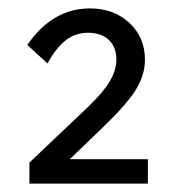

<svg xmlns="http://www.w3.org/2000/svg" viewBox="-20 -841 448 457"><path d="M332 -404H50V-454L188 -585Q225 -620 241 -647Q257 -674 257 -699Q257 -729 239 -746Q221 -763 189 -763Q160 -763 137 -745.5Q114 -728 93 -690L45 -734Q105 -821 194 -821Q251 -821 288 -786.5Q325 -752 325 -699Q325 -663 304 -628.5Q283 -594 227 -540L146 -462H332Z"/></svg>

Font: Wix Madefor Text
Style: Regular
Weight: 400
Designer: Dalton Maag Ltd
Foundry: Dalton Maag Ltd
Version: Version 3.100